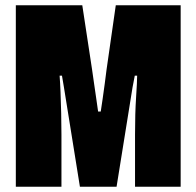

<svg xmlns="http://www.w3.org/2000/svg" viewBox="-20 -708 745 728"><path d="M40 0V-688H292L329 -445Q332 -425 336 -396Q340 -367 344.5 -337.5Q349 -308 352 -285H362Q365 -304 369 -332Q373 -360 377 -389.5Q381 -419 384 -444L419 -688H665V0H492V-198Q492 -279 496 -339Q500 -399 500 -421H491Q487 -402 482.5 -376.5Q478 -351 476 -336L422 0H283L229 -336Q227 -351 222.5 -376.5Q218 -402 215 -421H206Q208 -396 209.5 -358.5Q211 -321 212 -279Q213 -237 213 -198V0Z"/></svg>

Font: Archivo ExtraCondensed Black
Style: Regular
Weight: 900
Width: 2
Designer: Hector Gatti
Foundry: Omnibus-Type
Version: Version 2.001; ttfautohint (v1.8.3)